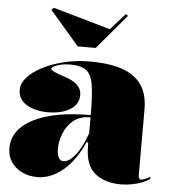

<svg xmlns="http://www.w3.org/2000/svg" viewBox="-53 -786 754 850"><g transform="rotate(5 324.0 -361.5)"><path d="M331 -515Q399 -515 448 -503.5Q497 -492 529 -468Q561 -444 576 -408.5Q591 -373 591 -325V-32Q591 -25 593.5 -19.5Q596 -14 603 -14Q609 -14 619 -18Q629 -22 643 -30V-20Q629 -10 608 -2Q587 6 563 10.5Q539 15 516 15Q444 15 400 -20.5Q356 -56 356 -140Q356 -142 356 -143.5Q356 -145 356 -147.5Q356 -150 356 -154L349 -160Q331 -119 308.5 -86.5Q286 -54 259.5 -31.5Q233 -9 204 3Q175 15 144 15Q105 15 75 0Q45 -15 27.5 -41Q10 -67 10 -101Q10 -185 101.5 -232Q193 -279 356 -279Q356 -366 348.5 -412.5Q341 -459 317.5 -476.5Q294 -494 246 -494Q222 -494 203.5 -489.5Q185 -485 174.5 -479Q164 -473 164 -469Q164 -463 178 -456Q192 -449 229 -437Q302 -413 302 -364Q302 -321 263.5 -298Q225 -275 166 -275Q108 -275 70.5 -298Q33 -321 33 -364Q33 -392 57 -419Q81 -446 123 -467.5Q165 -489 218.5 -502Q272 -515 331 -515ZM356 -269Q308 -269 279 -244Q250 -219 237 -184Q224 -149 224 -119Q224 -101 227.5 -89Q231 -77 237.5 -71Q244 -65 254 -65Q264 -65 276 -72Q288 -79 301.5 -94.5Q315 -110 329 -135.5Q343 -161 356 -198ZM472 -738 482 -731 352 -577H272L142 -728L152 -738L407 -665Z"/></g></svg>

Font: Kalnia
Style: Bold
Weight: 700
Designer: Frida Medrano
Foundry: Frida Medrano
Version: Version 1.105